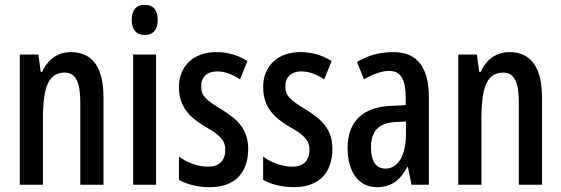

<svg xmlns="http://www.w3.org/2000/svg" viewBox="-20 -766 2327 796"><path d="M274 -550C222 -550 178 -521 155 -468H149L139 -540H62V0H158V-274C158 -410 183 -465 249 -465C295 -465 313 -423 313 -341V0H409V-363C409 -488 362 -550 274 -550Z M580 -746C544 -746 526 -724 526 -683C526 -643 546 -621 580 -621C615 -621 634 -643 634 -683C634 -723 617 -746 580 -746ZM627 -540H532V0H627Z M1009 -149C1009 -231 964 -272 897 -313C833 -352 814 -369 814 -408C814 -446 838 -470 880 -470C913 -470 946 -457 975 -437L1006 -513C967 -537 925 -550 877 -550C783 -550 722 -493 722 -405C722 -323 765 -280 832 -240C895 -205 914 -182 914 -145C914 -100 888 -75 844 -75C799 -75 753 -93 722 -117V-20C755 -2 799 10 850 10C950 10 1009 -46 1009 -149Z M1358 -149C1358 -231 1313 -272 1246 -313C1182 -352 1163 -369 1163 -408C1163 -446 1187 -470 1229 -470C1262 -470 1295 -457 1324 -437L1355 -513C1316 -537 1274 -550 1226 -550C1132 -550 1071 -493 1071 -405C1071 -323 1114 -280 1181 -240C1244 -205 1263 -182 1263 -145C1263 -100 1237 -75 1193 -75C1148 -75 1102 -93 1071 -117V-20C1104 -2 1148 10 1199 10C1299 10 1358 -46 1358 -149Z M1611 -550C1555 -550 1504 -536 1460 -509L1489 -437C1529 -460 1563 -472 1594 -472C1642 -472 1662 -436 1662 -361V-330L1599 -327C1485 -322 1421 -262 1421 -153C1421 -67 1457 10 1543 10C1601 10 1639 -18 1669 -74H1671L1686 0H1758V-362C1758 -483 1713 -550 1611 -550ZM1618 -260 1663 -262V-210C1663 -121 1630 -67 1578 -67C1540 -67 1518 -95 1518 -156C1518 -222 1550 -256 1618 -260Z M2092 -550C2040 -550 1996 -521 1973 -468H1967L1957 -540H1880V0H1976V-274C1976 -410 2001 -465 2067 -465C2113 -465 2131 -423 2131 -341V0H2227V-363C2227 -488 2180 -550 2092 -550Z"/></svg>

Font: Noto Sans Myanmar ExtraCondensed Medium
Style: Regular
Weight: 500
Width: 2
Designer: Monotype Design Team
Foundry: Monotype Imaging Inc.
Version: Version 2.107